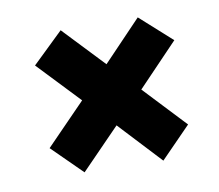

<svg xmlns="http://www.w3.org/2000/svg" viewBox="-55 -609 609 533"><g transform="rotate(-10 250.0 -343.0)"><path d="M365 -140 254 -259 144 -146 60 -229 172 -344 60 -462 147 -546 256 -431 364 -544 453 -464 339 -345 450 -227Z"/></g></svg>

Font: Inconsolata Black
Style: Regular
Weight: 900
Monospace: yes
Designer: Raph Levien, Cyreal, Brenton Simpson
Foundry: Raph Levien, Cyreal, Google
Version: Version 3.001; ttfautohint (v1.8.2.53-6de2)